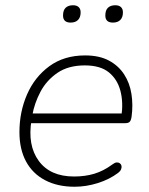

<svg xmlns="http://www.w3.org/2000/svg" viewBox="-20 -703 569 731"><path d="M264 8Q199 8 151.5 -17Q104 -42 79 -88.5Q54 -135 54 -200Q54 -277 83 -343.5Q112 -410 168 -451Q224 -492 304 -492Q358 -492 394.5 -472.5Q431 -453 452.5 -420Q474 -387 480.5 -345Q487 -303 481 -259Q479 -245 474 -239.5Q469 -234 456 -234H83L89 -271H461L442 -259Q450 -313 438.5 -357Q427 -401 394.5 -427.5Q362 -454 303 -454Q240 -454 198.5 -425.5Q157 -397 134 -353.5Q111 -310 103 -264L100 -246Q84 -150 127.5 -90.5Q171 -31 262 -31Q304 -31 339 -41.5Q374 -52 408 -77Q417 -84 424 -84.5Q431 -85 436 -81.5Q441 -78 442.5 -72Q444 -66 441 -58.5Q438 -51 430 -45Q397 -20 352.5 -6Q308 8 264 8ZM410 -617Q381 -617 381 -644Q381 -664 391 -673.5Q401 -683 419 -683Q433 -683 440.5 -676Q448 -669 448 -656Q448 -637 438 -627Q428 -617 410 -617ZM249 -617Q220 -617 220 -644Q220 -664 230 -673.5Q240 -683 258 -683Q272 -683 279.5 -676Q287 -669 287 -656Q287 -637 277 -627Q267 -617 249 -617Z"/></svg>

Font: Nunito Variable Extra Light
Style: Italic
Weight: 200
Italic angle: -9°
Designer: Vernon Adams
Foundry: Vernon Adams
Version: Version 3.602